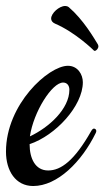

<svg xmlns="http://www.w3.org/2000/svg" viewBox="-54 -607 349 642"><path d="M266 -162C267 -164 268 -167 268 -169C268 -174 264 -177 260 -177C257 -177 254 -174 251 -169C195 -70 150 -37 107 -37C64 -37 45 -77 45 -125C132 -154 223 -253 223 -332C223 -358 206 -387 173 -387C108 -387 -34 -258 -34 -100C-34 -36 -2 15 57 15C138 15 219 -66 266 -162ZM157 -331C171 -331 178 -320 178 -307C178 -243 110 -181 46 -151C58 -233 120 -331 157 -331ZM273 -459C260 -480 225 -541 176 -583C172 -586 168 -587 164 -587C144 -587 117 -563 117 -545C117 -538 121 -532 130 -528C198 -499 259 -439 259 -439C260 -437 261 -437 263 -437C268 -437 275 -445 275 -452C275 -455 274 -457 273 -459Z"/></svg>

Font: Mervale Script
Style: Regular
Weight: 400
Designer: Astigmatic (AOETI)
Foundry: Astigmatic (AOETI)
Version: Version 1.000